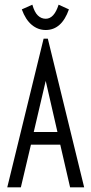

<svg xmlns="http://www.w3.org/2000/svg" viewBox="-20 -799 390 819"><path d="M279 0 237 -182H112L69 0H11L166 -634H184L339 0ZM175 -454 124 -236H225ZM230 -779 274 -759Q243 -671 175 -671Q142 -671 115.5 -693Q89 -715 73 -759L118 -779Q127 -747 141.5 -733Q156 -719 175 -719Q211 -719 230 -779Z"/></svg>

Font: Inconsolata ExtraCondensed
Style: Regular
Weight: 400
Width: 2
Monospace: yes
Designer: Raph Levien, Cyreal, Brenton Simpson
Foundry: Raph Levien, Cyreal, Google
Version: Version 3.001; ttfautohint (v1.8.2.53-6de2)